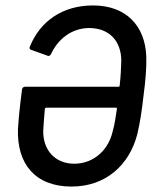

<svg xmlns="http://www.w3.org/2000/svg" viewBox="-20 -675 571 706"><path d="M518 -466C514 -581 443 -655 322 -655C211 -655 128 -598 90 -504C87 -498 89 -494 94 -492L155 -470C160 -468 165 -470 168 -477C194 -532 243 -571 307 -572C383 -572 426 -523 426 -451C425 -422 424 -395 420 -360C420 -357 418 -356 416 -356H72C66 -356 62 -352 61 -346C52 -277 49 -244 46 -200C42 -74 108 11 243 11C367 11 455 -66 485 -182C495 -224 502 -271 508 -325C515 -378 519 -423 518 -466ZM253 -73C182 -73 137 -124 139 -196C140 -218 143 -248 145 -275C146 -278 148 -279 150 -279H407C409 -279 410 -278 410 -275C405 -243 401 -214 395 -195C380 -123 324 -73 253 -73Z"/></svg>

Font: Barlow Semi Condensed Medium
Style: Italic
Weight: 500
Width: 4
Italic angle: -7°
Designer: Jeremy Tribby
Foundry: Tribby Type
Version: Version 1.422;hotconv 1.0.109;makeotfexe 2.5.65596